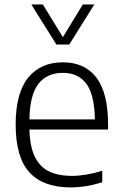

<svg xmlns="http://www.w3.org/2000/svg" viewBox="-20 -828 545 858"><path d="M463 -249H111.5Q113.5 -174 135.2 -128.5Q157 -83 198.2 -62.5Q239.5 -42 302.5 -42Q361.5 -42 437 -65V-13.5Q363.5 9.5 296 9.5Q173.5 9.5 111.8 -57.5Q50 -124.5 50 -271Q50 -411.5 105.5 -480.5Q161 -549.5 261 -549.5Q359 -549.5 411 -481Q463 -412.5 463 -270ZM111.5 -294.5H404Q402 -405.5 365.8 -454Q329.5 -502.5 260.5 -502.5Q190.5 -502.5 152 -453.8Q113.5 -405 111.5 -294.5ZM350 -808H401.5L289.5 -629H232L120 -808H171.5L261 -662Z"/></svg>

Font: Encode Sans Light
Style: Regular
Weight: 300
Designer: Multiple Designers
Foundry: Impallari Type
Version: Version 2.000